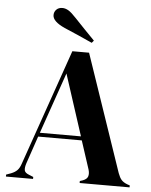

<svg xmlns="http://www.w3.org/2000/svg" viewBox="-59 -924 767 973"><g transform="rotate(5 325.0 -438.0)"><path d="M8 0V-10L33 -19Q53 -27 64 -38.5Q75 -50 82 -71L288 -662H373L576 -67Q584 -45 594 -33.5Q604 -22 625 -14L637 -10V0H383V-10L398 -15Q419 -23 423.5 -37.5Q428 -52 422 -72L375 -216H153L105 -75Q98 -53 100.5 -40Q103 -27 124 -19L146 -10V0ZM160 -236H369L268 -547ZM382 -713Q345 -730 311 -745Q277 -760 239 -776Q177 -804 177 -836Q177 -853 188.5 -864.5Q200 -876 219 -876Q234 -876 249.5 -867Q265 -858 290 -831Q314 -806 340 -778.5Q366 -751 392 -725Z"/></g></svg>

Font: DM Serif Display
Style: Regular
Weight: 400
Designer: Colophon Foundry, Frank Grießhammer
Foundry: Colophon Foundry
Version: Version 5.200; ttfautohint (v1.8.3)